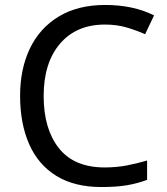

<svg xmlns="http://www.w3.org/2000/svg" viewBox="-20 -744 672 774"><path d="M403 -645Q288 -645 222 -568Q156 -491 156 -357Q156 -224 217.5 -146.5Q279 -69 402 -69Q449 -69 491 -77Q533 -85 573 -97V-19Q533 -4 490.5 3Q448 10 389 10Q280 10 207 -35Q134 -80 97.5 -163Q61 -246 61 -358Q61 -466 100.5 -548.5Q140 -631 217 -677.5Q294 -724 404 -724Q517 -724 601 -682L565 -606Q532 -621 491.5 -633Q451 -645 403 -645Z"/></svg>

Font: Noto Sans Hanunoo
Style: Regular
Weight: 400
Designer: Monotype Design Team
Foundry: Monotype Imaging Inc.
Version: Version 2.003; ttfautohint (v1.8.4.7-5d5b)